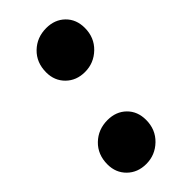

<svg xmlns="http://www.w3.org/2000/svg" viewBox="-187 -587 636 636"><g transform="rotate(-45 131.5 -268.5)"><path d="M70 -441Q70 -487 100 -516Q130 -545 174 -545Q214 -545 239.5 -520Q265 -495 265 -455Q265 -410 234.5 -380.5Q204 -351 162 -351Q122 -351 96 -376.5Q70 -402 70 -441ZM-2 -82Q-2 -128 28 -157Q58 -186 102 -186Q142 -186 167.5 -161Q193 -136 193 -96Q193 -51 162.5 -21.5Q132 8 90 8Q50 8 24 -17.5Q-2 -43 -2 -82Z"/></g></svg>

Font: Montserrat Alternates
Style: Bold Italic
Weight: 700
Italic angle: -11.3°
Designer: Julieta Ulanovsky
Foundry: Julieta Ulanovsky
Version: Version 7.200